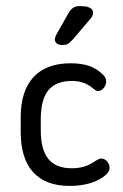

<svg xmlns="http://www.w3.org/2000/svg" viewBox="-20 -601 403 631"><path d="M48 -215V-168Q48 -80 89 -35Q130 10 209 10Q281 10 324 -23Q340 -35 340 -50Q340 -61 332 -70.5Q324 -80 312 -80Q306 -80 295 -73Q277 -60 258 -54Q239 -48 216 -48Q164 -48 139 -78.5Q114 -109 114 -173V-209Q114 -274 139 -304.5Q164 -335 217 -335Q257 -335 285 -311Q291 -306 294.5 -304Q298 -302 302 -302Q313 -302 321 -312Q329 -322 329 -333Q329 -346 318 -356Q298 -376 272.5 -384.5Q247 -393 212 -393Q132 -393 90 -347.5Q48 -302 48 -215ZM286 -558Q286 -565 282 -570Q278 -575 269 -578Q260 -581 243 -581Q229 -581 220.5 -575.5Q212 -570 204 -556L164 -485Q163 -481 161.5 -477.5Q160 -474 160 -471Q160 -464 166.5 -458.5Q173 -453 185 -453Q196 -453 202.5 -456.5Q209 -460 219 -471L277 -539Q286 -550 286 -558Z"/></svg>

Font: Beiruti
Style: Regular
Weight: 400
Version: Version 1.00